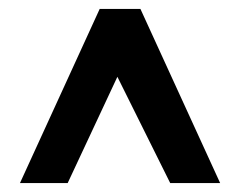

<svg xmlns="http://www.w3.org/2000/svg" viewBox="-20 -644 540 431"><path d="M24.8 -233 203.8 -624H295.2L474.2 -233H362.1L243.5 -471.6L131.9 -233Z"/></svg>

Font: Ancizar Sans Thin
Style: Regular
Weight: 100
Designer: Cesar Puertas, Viviana Monsalve, Julian Moncada, Julian Prieto, Jose Castro, Mariel Hernandez, Felipe Aragon, Sara Alarc
Version: Version 8.100